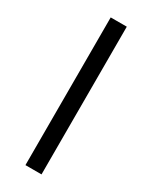

<svg xmlns="http://www.w3.org/2000/svg" viewBox="-191 -772 649 818"><g transform="rotate(30 133.5 -363.5)"><path d="M172.9 0H93.8V-726.6H172.9Z"/></g></svg>

Font: Raveo Variable
Style: Regular
Weight: 400
Designer: Jakub Foglar, Rasmus Andersson (Inter)
Foundry: Jakubfoglar.com
Version: Version 1.000;Glyphs 3.2.3 (3260)